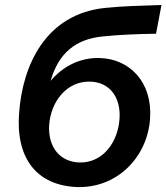

<svg xmlns="http://www.w3.org/2000/svg" viewBox="-20 -745 671 774"><path d="M289 9C453 15 575 -113 585 -267C595 -415 502 -507 384 -511C302 -514 233 -477 184 -419C216 -531 285 -587 393 -598C459 -605 537 -608 609 -609L631 -725C550 -722 480 -721 403 -713C165 -688 71 -484 57 -289C43 -108 127 2 289 9ZM301 -90C223 -92 174 -150 178 -238C184 -338 251 -418 342 -416C420 -415 467 -355 462 -269C457 -174 396 -88 301 -90Z"/></svg>

Font: Fixel Display SemiBold
Style: Italic
Weight: 600
Italic angle: -10°
Designer: AlfaBravo + MacPaw
Foundry: Kyrylo Tkachov, Marchela Mozhyna, Serhii Makarenko, Maria Weinstein, Zakhar Kryvoshyya
Version: Version 1.210;Glyphs 3.2 (3217)